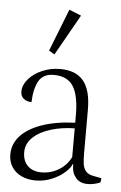

<svg xmlns="http://www.w3.org/2000/svg" viewBox="-50 -692 469 742"><g transform="rotate(5 184.5 -321.5)"><path d="M253.4 -62.5H255.9V-56.2Q255.9 -28.8 272 -10Q288.1 8.8 317.4 8.8Q331.5 8.8 344.7 5.6Q357.9 2.4 366.7 -1.5L369.1 -18.1L336.9 -24.4Q316.9 -27.8 307.6 -39.6Q298.3 -51.3 296.1 -67.4Q293.9 -83.5 293.9 -111.8V-277.8Q293.9 -353 264.4 -388.9Q234.9 -424.8 173.8 -424.8Q136.7 -424.8 104 -410.6Q71.3 -396.5 51.5 -373.3Q31.7 -350.1 31.7 -325.2Q31.7 -307.1 43.9 -297.4Q56.2 -287.6 74.2 -287.6Q76.2 -340.8 93.3 -370.4Q110.4 -399.9 150.9 -399.9Q204.1 -399.9 226.8 -364.3Q249.5 -328.6 249.5 -252V-223.1Q175.3 -220.2 121.3 -201.4Q67.4 -182.6 38.8 -151.4Q10.3 -120.1 10.3 -79.1Q10.3 -50.8 24.2 -30Q38.1 -9.3 62 1.7Q85.9 12.7 115.7 12.7Q149.4 12.7 179.4 0Q209.5 -12.7 229.2 -30.8Q249 -48.8 253.4 -62.5ZM249.5 -90.3Q241.7 -72.3 225.6 -56.4Q209.5 -40.5 186.3 -30.5Q163.1 -20.5 136.2 -20.5Q102.1 -20.5 82.5 -39.8Q63 -59.1 63 -92.3Q63 -126.5 89.6 -150.9Q116.2 -175.3 158.9 -188Q201.7 -200.7 249.5 -201.2ZM146.5 -479 235.8 -637.2 189 -656.2 124.5 -491.7Z"/></g></svg>

Font: Neuton ExtraLight
Style: Regular
Weight: 275
Designer: Brian M Zick
Foundry: Brian M Zick
Version: Version 1.560